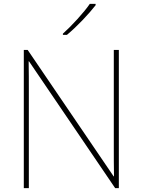

<svg xmlns="http://www.w3.org/2000/svg" viewBox="-20 -972 738 992"><path d="M474 -945V-952H444C415 -909 350 -838 305 -798V-792H326C379 -836 439 -900 474 -945ZM594 0V-714H568V-211C568 -165 568 -111 569 -61H567L123 -714H103V0H129V-502C129 -555 129 -597 128 -655H130L575 0Z"/></svg>

Font: Noto Sans Arabic Thin
Style: Regular
Weight: 100
Designer: Monotype Design Team, Nadine Chahine, Nizar Qandah and Khaled Hosny
Foundry: Monotype Imaging Inc.
Version: Version 2.012